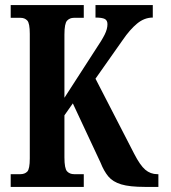

<svg xmlns="http://www.w3.org/2000/svg" viewBox="-20 -734 670 754"><path d="M22 0V-50H60Q77 -50 87 -60Q97 -70 97 -112V-601Q97 -643 87 -653.5Q77 -664 61 -664H22V-714H309V-664H270Q254 -664 243.5 -653Q233 -642 233 -598V-350L355 -539Q380 -576 391 -598Q402 -620 402 -639Q402 -654 391.5 -659.5Q381 -665 355 -665V-714H580V-665Q547 -665 518.5 -641.5Q490 -618 462 -577L355 -425L507 -130Q530 -85 550.5 -67.5Q571 -50 598 -50H602V0H549Q489 0 456 -10Q423 -20 405.5 -41Q388 -62 375 -95L266 -328L233 -281V-116Q233 -72 243.5 -61Q254 -50 271 -50H309V0Z"/></svg>

Font: Noto Serif ExtraCondensed
Style: Bold
Weight: 700
Width: 2
Designer: Monotype Design Team
Foundry: Monotype Imaging Inc.
Version: Version 2.014; ttfautohint (v1.8.4.7-5d5b)